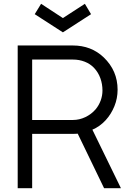

<svg xmlns="http://www.w3.org/2000/svg" viewBox="-20 -989 676 1009"><path d="M310.5 -819 162.5 -914.5 196 -969 310.5 -894 426 -969 458.5 -914.5ZM527 0 388.5 -286.5Q383.5 -286 377.2 -285.8Q371 -285.5 362.5 -285.5H149V0H73V-750H362.5Q459.5 -750 525 -687.5Q598 -617.5 598 -517.5Q598 -472 581.2 -430.8Q564.5 -389.5 535.5 -357.5Q504 -323.5 465.5 -307.5L615.5 0ZM363.5 -358.5Q397 -358.5 428.5 -373.5Q460 -388.5 482.5 -414.5Q500 -435.5 509.2 -461Q518.5 -486.5 518.5 -513.5Q518.5 -547 507.5 -577.8Q496.5 -608.5 474 -632.5Q454 -653.5 425.2 -664.8Q396.5 -676 363.5 -676H149V-358.5Z"/></svg>

Font: Russisch Sans
Style: Regular
Weight: 400
Designer: Michael Sharanda (font) & Cristiano Sobral (main changes)
Foundry: Michael Sharanda
Version: Version 2.00;October 25, 2020;FontCreator 13.0.0.2681 64-bit